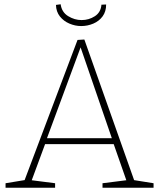

<svg xmlns="http://www.w3.org/2000/svg" viewBox="-20 -879 745 899"><path d="M611 -27 599 -37 699 -21V0H460V-21L579 -36L574 -28L510 -211L520 -204H183L194 -212L126 -28L121 -36L238 -21V0H6V-21L103 -37L92 -27L343 -692L375 -694ZM197 -224 191 -232H511L506 -225L354 -667H361ZM360 -757Q332 -757 305 -768.5Q278 -780 260.5 -802Q243 -824 242 -856L264 -859Q269 -822 299 -803.5Q329 -785 362 -785Q396 -785 424 -803Q452 -821 455 -857L477 -858Q477 -825 460.5 -802.5Q444 -780 417 -768.5Q390 -757 360 -757Z"/></svg>

Font: Bitter Thin ExtraLight
Style: Regular
Weight: 250
Version: Version 2.002